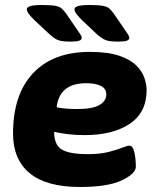

<svg xmlns="http://www.w3.org/2000/svg" viewBox="-20 -738 640 766"><path d="M299 8Q165 8 98.5 -47Q32 -102 32 -205Q32 -361 112 -446Q192 -531 338 -531Q411 -531 456 -515.5Q501 -500 524.5 -476Q548 -452 556.5 -426Q565 -400 565 -379Q565 -289 497.5 -244Q430 -199 318 -199Q283 -199 253 -202.5Q223 -206 196 -212Q196 -160 226.5 -141.5Q257 -123 332 -123Q378 -123 412 -131.5Q446 -140 467 -148.5Q488 -157 496 -157Q507 -157 512.5 -142Q518 -127 520 -107.5Q522 -88 522 -74Q522 -45 466 -18.5Q410 8 299 8ZM289 -303Q349 -303 376.5 -319Q404 -335 404 -361Q404 -385 382 -395.5Q360 -406 324 -406Q217 -406 206 -310Q224 -306 246.5 -304.5Q269 -303 289 -303ZM451 -572Q416 -572 400.5 -578.5Q385 -585 366 -602L310 -655Q277 -686 277 -701Q277 -718 335 -718Q371 -718 389 -715Q407 -712 415.5 -704.5Q424 -697 433 -685L481 -615Q488 -605 492 -598.5Q496 -592 496 -587Q496 -579 485.5 -575.5Q475 -572 451 -572ZM261 -572Q226 -572 210.5 -578.5Q195 -585 177 -602L120 -655Q87 -686 87 -701Q87 -718 145 -718Q181 -718 199 -715Q217 -712 225.5 -704.5Q234 -697 243 -685L291 -615Q298 -605 302 -598.5Q306 -592 306 -587Q306 -579 295.5 -575.5Q285 -572 261 -572Z"/></svg>

Font: Asap Semi Expanded Semi Expanded ExtraBold
Style: Italic
Weight: 800
Width: 6
Italic angle: -6°
Designer: Pablo Cosgaya
Foundry: Omnibus-Type
Version: Version 3.001; ttfautohint (v1.8.4.7-5d5b)